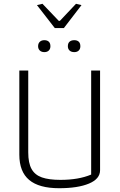

<svg xmlns="http://www.w3.org/2000/svg" viewBox="-20 -984 632 1013"><path d="M175 -957 204 -964 290 -874H296L381 -964L410 -957L317 -836H269ZM181 -740Q181 -755 190 -763.5Q199 -772 214 -772Q229 -772 237.5 -764Q246 -756 246 -740Q246 -726 237.5 -717.5Q229 -709 214 -709Q199 -709 190 -717.5Q181 -726 181 -740ZM338 -740Q338 -756 347 -764Q356 -772 372 -772Q387 -772 395.5 -764Q404 -756 404 -740Q404 -726 395.5 -717.5Q387 -709 372 -709Q356 -709 347 -717.5Q338 -726 338 -740ZM82 -168V-612H129V-180Q129 -124 146.5 -92.5Q164 -61 201 -48Q238 -35 299 -35Q395 -35 461 -63V-612H508V-86Q508 -40 449.5 -15.5Q391 9 292 9Q186 9 134 -34.5Q82 -78 82 -168Z"/></svg>

Font: Athiti Light
Style: Regular
Weight: 300
Designer: CadsonDemak Team
Foundry: CadsonDemak
Version: Version 1.033